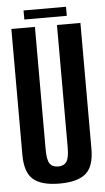

<svg xmlns="http://www.w3.org/2000/svg" viewBox="-54 -785 451 824"><g transform="rotate(-5 171.5 -373.0)"><path d="M169.5 4Q247 4 282.5 -26.5Q318 -57 318 -133V-675H217V-147Q217 -102.5 205.5 -86Q194 -69.5 169.5 -69.5Q144.5 -69.5 133.2 -86Q122 -102.5 122 -147V-675H20.5V-133Q20.5 -57 56 -26.5Q91.5 4 169.5 4ZM79.5 -710.5H262.5V-749.5H79.5Z"/></g></svg>

Font: Anybody ExtraCondensed Medium
Style: Regular
Weight: 500
Width: 2
Version: Version 1.113;gftools[0.9.25]